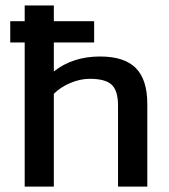

<svg xmlns="http://www.w3.org/2000/svg" viewBox="-20 -694 627 714"><path d="M71.8 0V-536.1H18.1V-615.2H71.8V-673.8H180.2V-615.2H330.1V-536.1H180.2V-428.2Q250.5 -483.9 352.1 -483.9Q442.4 -483.9 485.1 -440.9Q527.8 -397.9 527.8 -307.1V0H418.9V-301.8Q418.9 -356.4 395.5 -378.7Q372.1 -400.9 314 -400.9Q278.3 -400.9 241.7 -385.5Q205.1 -370.1 180.2 -345.2V0Z"/></svg>

Font: Kanit
Style: Regular
Weight: 400
Designer: Katatrad Team
Foundry: CadsonDemak
Version: Version 1.000;PS 001.000;hotconv 1.0.88;makeotf.lib2.5.64775